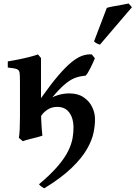

<svg xmlns="http://www.w3.org/2000/svg" viewBox="-20 -772 755 1070"><path d="M197.3 254.9Q263.7 199.2 302.7 153.1Q341.8 106.9 360.4 68.6Q378.9 30.3 384.5 -2.4Q390.1 -35.2 389.6 -64Q389.2 -113.3 366 -144.8Q342.8 -176.3 299.3 -176.3Q269.5 -176.3 247.3 -162.6Q225.1 -148.9 211.4 -129.4Q197.8 -109.9 193.4 -91.8Q193.4 -91.8 186.8 -98.4Q180.2 -105 172.4 -113.5Q164.6 -122.1 160.6 -127.9Q199.2 -179.7 235.1 -206.3Q271 -232.9 303.7 -242.2Q336.4 -251.5 365.7 -251.5Q414.1 -251.5 445.8 -230Q477.5 -208.5 493.2 -176.3Q508.8 -144 509.3 -112.3Q510.3 -76.7 501.5 -33.4Q492.7 9.8 464.4 59.3Q436 108.9 379.2 163.8Q322.3 218.8 227.1 277.3Q220.7 274.9 211.4 268.1Q202.1 261.2 197.3 254.9ZM491.7 -468.8Q491.7 -468.8 496.1 -463.1Q500.5 -457.5 504.9 -452.1Q509.3 -446.8 508.8 -447.3Q499 -423.3 483.9 -392.8Q468.8 -362.3 457.5 -350.6Q428.7 -348.1 403.3 -339.6Q377.9 -331.1 350.6 -309.8Q323.2 -288.6 289.1 -250Q254.9 -211.4 208.5 -149.4Q208.5 -130.9 209.7 -104.2Q210.9 -77.6 212.6 -53.2Q214.4 -28.8 216.3 -16.1Q208 -12.7 185.3 -6.8Q162.6 -1 139.6 4.9Q116.7 10.7 107.4 15.1L85 -3.9Q88.4 -19.5 89.8 -51.8Q91.3 -84 91.3 -123Q91.3 -171.9 91.3 -221.7Q91.3 -271.5 91.3 -314Q91.3 -349.6 89.4 -365.7Q87.4 -381.8 73.2 -387Q59.1 -392.1 23.4 -395.5V-429.7Q47.4 -433.6 80.6 -440.2Q113.8 -446.8 144.5 -454.6Q175.3 -462.4 191.4 -468.8L208.5 -448.7Q208.5 -448.7 208.5 -429.2Q208.5 -409.7 208.5 -380.1Q208.5 -350.6 208.5 -318.8Q208.5 -287.1 208.5 -261.5Q208.5 -235.8 208.5 -225.1Q263.7 -303.2 305.7 -352.1Q347.7 -400.9 380.1 -426.8Q412.6 -452.6 439.5 -461.7Q466.3 -470.7 491.7 -468.8ZM537.1 -523.4Q519.5 -527.3 503.9 -541L575.2 -728Q585.9 -731.9 610.1 -736.3Q634.3 -740.7 659.2 -745.1Q684.1 -749.5 696.8 -752.4L715.3 -731.9Z"/></svg>

Font: Gentium Plus
Style: Bold
Weight: 700
Designer: Victor Gaultney, Annie Olsen, Iska Routamaa, Becca Hirsbrunner
Foundry: SIL International
Version: Version 6.101